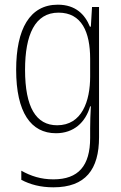

<svg xmlns="http://www.w3.org/2000/svg" viewBox="-20 -559 518 820"><path d="M227 -539C107 -539 49 -435 49 -261C49 -79 112 10 219 10C295 10 345 -36 365 -105H368C366 -67 365 -41 365 -10V30C365 149 315 207 208 207C155 207 112 193 71 170V209C109 229 153 241 208 241C345 241 403 165 403 27V-529H373L368 -445H364C343 -497 303 -539 227 -539ZM230 -505C329 -505 365 -422 365 -308V-232C365 -127 330 -24 224 -24C134 -24 87 -101 87 -261C87 -410 129 -505 230 -505Z"/></svg>

Font: Noto Sans Gujarati Condensed ExtraLight
Style: Regular
Weight: 200
Width: 3
Designer: Jelle Bosma - Monotype Design Team, Universal Thirst
Foundry: Monotype Imaging Inc.
Version: Version 2.106